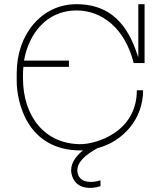

<svg xmlns="http://www.w3.org/2000/svg" viewBox="-20 -720 782 919"><path d="M346 -670C468 -670 578 -585 620 -418H672V-700H642V-448H641C607 -553 543 -700 346 -700C179 -700 60 -555 60 -371V-332C60 -236 107 0 366 0H377C339 31 314 68 322 110C338 191 421 185 461 171V143C425 155 364 159 352 110C340 61 389 21 445 -10H444C568 -42 665 -149 665 -288H635C635 -88 441 -30 366 -30C194 -30 90 -164 90 -345V-365C90 -377 91 -388 92 -400H310V-430H95C117 -558 203 -670 346 -670Z"/></svg>

Font: Space Cowgirl Thin
Style: Regular
Weight: 100
Designer: Valery Marier
Foundry: Valery Marier
Version: Version 1.000;hotconv 1.0.109;makeotfexe 2.5.65596